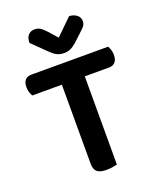

<svg xmlns="http://www.w3.org/2000/svg" viewBox="-153 -924 845 1023"><g transform="rotate(-20 270.0 -412.0)"><path d="M504 -607Q509 -599 513.5 -585.5Q518 -572 518 -556Q518 -529 505.5 -515Q493 -501 471 -501H333V-1Q325 1 308 4Q291 7 273 7Q235 7 219 -7Q203 -21 203 -54V-501H35Q30 -510 25.5 -523Q21 -536 21 -552Q21 -580 33.5 -593.5Q46 -607 68 -607ZM364 -831Q390 -830 407 -816.5Q424 -803 424 -782Q424 -765 414.5 -753.5Q405 -742 386 -725L343 -685Q323 -668 307.5 -661.5Q292 -655 273 -655Q250 -655 233 -663.5Q216 -672 200 -688L117 -769Q117 -798 130.5 -813Q144 -828 168 -828Q184 -828 198 -819.5Q212 -811 233 -788L273 -742Z"/></g></svg>

Font: Baloo Tammudu 2 SemiBold
Style: Regular
Weight: 600
Designer: Maithili Shingre, Omkar Shende and Ek Type
Foundry: Ek Type
Version: Version 1.640;hotconv 1.0.111;makeotfexe 2.5.65597; ttfautoh